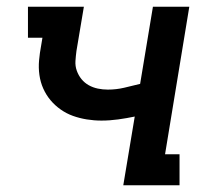

<svg xmlns="http://www.w3.org/2000/svg" viewBox="-20 -550 640 570"><path d="M346 0 380 -204Q356 -199 331 -195.5Q306 -192 281 -192Q259 -192 237.5 -195.5Q216 -199 196.5 -206Q177 -213 160 -225Q143 -237 130 -252.5Q117 -268 108.5 -287Q100 -306 97 -327.5Q94 -349 96 -371Q98 -393 102 -414L106 -438H63V-530H229L207 -399Q205 -384 204 -369Q203 -354 208 -340Q213 -326 222 -315Q231 -304 243.5 -297Q256 -290 270.5 -287Q285 -284 300 -284Q325 -284 348.5 -289.5Q372 -295 396 -301L434 -530H542L470 -92H513V0Z"/></svg>

Font: Iosevka Curly Slab SmBdEx
Style: Italic
Weight: 600
Width: 7
Italic angle: -9°
Monospace: yes
Designer: Belleve Invis
Foundry: Belleve Invis
Version: Version 11.1.0; ttfautohint (v1.8.3)